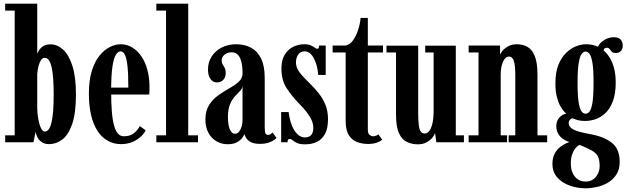

<svg xmlns="http://www.w3.org/2000/svg" viewBox="-20 -770 3406 1039"><path d="M246 10Q220.5 10 204.8 -1.8Q189 -13.5 181.5 -29.5Q174 -45.5 172.5 -56.5L161 0H8V-37.5H59.5V-712.5H8V-750H181.5V-478.5Q183.5 -484.5 190.8 -497Q198 -509.5 213.2 -519.8Q228.5 -530 254 -530Q289.5 -530 320.8 -502.2Q352 -474.5 371.5 -414.5Q391 -354.5 391 -259Q391 -156.5 370.2 -97.8Q349.5 -39 316.5 -14.5Q283.5 10 246 10ZM221.5 -58Q235 -58 244.2 -71Q253.5 -84 259.2 -109.5Q265 -135 267.8 -172.2Q270.5 -209.5 270.5 -257.5Q270.5 -305 268 -341.8Q265.5 -378.5 259.8 -404.2Q254 -430 245 -443.5Q236 -457 222 -457Q211 -457 202.5 -445.2Q194 -433.5 188.8 -413.8Q183.5 -394 181.5 -369V-183Q182 -150.5 187.8 -121.8Q193.5 -93 202.5 -75.5Q211.5 -58 221.5 -58Z M635 10Q596 10 563.8 -7.8Q531.5 -25.5 508.5 -60.2Q485.5 -95 473.2 -146Q461 -197 461 -263.5Q461 -334.5 476.5 -385.2Q492 -436 517.8 -468Q543.5 -500 573.8 -515.2Q604 -530.5 632.5 -530.5Q667 -530.5 695.5 -513.2Q724 -496 745 -465.2Q766 -434.5 777.5 -392.2Q789 -350 789 -299.5Q789 -289 788.8 -279Q788.5 -269 787.5 -258.5H574.5V-296H674.5Q674.5 -370 669.8 -412.8Q665 -455.5 655.8 -473.8Q646.5 -492 632.5 -492Q618.5 -492 606.8 -473.2Q595 -454.5 588.2 -408Q581.5 -361.5 581.5 -278Q581.5 -215.5 585 -169.2Q588.5 -123 596.8 -92.5Q605 -62 618 -47.2Q631 -32.5 650 -32.5Q685.5 -32.5 706.5 -50.8Q727.5 -69 736.5 -87.5L768 -65Q756.5 -37.5 720 -13.8Q683.5 10 635 10Z M826 0V-37.5H878.5V-712.5H826V-750H998.5V-37.5H1051.5V0Z M1211.5 10.5Q1178.5 10.5 1151.2 -5.5Q1124 -21.5 1107.8 -51.5Q1091.5 -81.5 1091.5 -123Q1091.5 -171 1111.8 -202.2Q1132 -233.5 1162 -254.8Q1192 -276 1222 -292.8Q1252 -309.5 1272.2 -328Q1292.5 -346.5 1292.5 -373Q1292.5 -409.5 1286.2 -435Q1280 -460.5 1267 -473.8Q1254 -487 1234 -487Q1210 -487 1194.8 -474Q1179.5 -461 1179.5 -444Q1179.5 -430.5 1185 -421.5Q1190.5 -412.5 1196 -402.5Q1201.5 -392.5 1201.5 -375Q1201.5 -351.5 1188.2 -337.8Q1175 -324 1154 -324Q1132 -324 1118.8 -342.8Q1105.5 -361.5 1105.5 -393.5Q1105.5 -433 1125 -463.8Q1144.5 -494.5 1179 -512.5Q1213.5 -530.5 1258.5 -530.5Q1303.5 -530.5 1338.2 -512Q1373 -493.5 1392.8 -453.5Q1412.5 -413.5 1412.5 -348V-82Q1412.5 -57 1416.8 -48.5Q1421 -40 1430 -40Q1439 -40 1445.5 -44.8Q1452 -49.5 1455 -53L1476 -24Q1468 -12.5 1444 -2Q1420 8.5 1388 8.5Q1356 8.5 1338.5 -0.5Q1321 -9.5 1313.2 -21.8Q1305.5 -34 1302.5 -44Q1300.5 -37.5 1291.2 -24.5Q1282 -11.5 1262.8 -0.5Q1243.5 10.5 1211.5 10.5ZM1251.5 -46Q1264.5 -46 1273.5 -57.2Q1282.5 -68.5 1287.5 -85.5Q1292.5 -102.5 1292.5 -119.5V-303.5Q1290.5 -289.5 1278.2 -277.2Q1266 -265 1251 -248.5Q1236 -232 1224.8 -205.5Q1213.5 -179 1213.5 -137Q1213.5 -92.5 1224 -69.2Q1234.5 -46 1251.5 -46Z M1632 11Q1602.5 11 1587.2 3.8Q1572 -3.5 1564 -10.8Q1556 -18 1548 -18Q1541 -18 1538.5 -13.5Q1536 -9 1536 0H1501.5V-163.5H1542Q1545 -136.5 1552.2 -112Q1559.5 -87.5 1570.5 -68.2Q1581.5 -49 1596.8 -37.8Q1612 -26.5 1630 -26.5Q1646.5 -26.5 1656.5 -33Q1666.5 -39.5 1671 -51Q1675.5 -62.5 1675.5 -77Q1675.5 -98.5 1666.5 -119.2Q1657.5 -140 1640.5 -162Q1623.5 -184 1599 -209Q1559 -250 1531 -293Q1503 -336 1503 -399Q1503 -445.5 1520.8 -474.2Q1538.5 -503 1566.8 -516.8Q1595 -530.5 1626.5 -530.5Q1648.5 -530.5 1661.8 -524.5Q1675 -518.5 1683.2 -512.2Q1691.5 -506 1697 -506Q1701.5 -506 1704.2 -510Q1707 -514 1707 -523.5H1742.5V-364.5H1702Q1700.5 -387.5 1695 -410Q1689.5 -432.5 1680.2 -451Q1671 -469.5 1658.2 -480.8Q1645.5 -492 1628.5 -492Q1604.5 -492 1593 -474Q1581.5 -456 1581.5 -432.5Q1581.5 -404 1601.2 -378.2Q1621 -352.5 1657 -318Q1683 -292.5 1705.5 -264.2Q1728 -236 1741.5 -202Q1755 -168 1755 -125Q1755 -77 1739.5 -47Q1724 -17 1696.2 -3Q1668.5 11 1632 11Z M1972 9Q1941 9 1913.2 -1Q1885.5 -11 1868 -38Q1850.5 -65 1850.5 -116V-486H1780V-523.5H1850.5Q1873 -528.5 1889.8 -551Q1906.5 -573.5 1917.2 -605.8Q1928 -638 1931.5 -673H1970.5V-523.5H2052.5V-486H1970.5V-67.5Q1970.5 -47 1980.2 -39.8Q1990 -32.5 1999 -32.5Q2008.5 -32.5 2016 -36Q2023.5 -39.5 2027.5 -43.5L2048.5 -13.5Q2035.5 -3.5 2016.8 2.8Q1998 9 1972 9Z M2241.5 11Q2209 11 2182 -1.8Q2155 -14.5 2139 -49.2Q2123 -84 2123 -151V-486H2071.5V-523H2243V-164.5Q2243 -116.5 2246.5 -91.2Q2250 -66 2258 -56.8Q2266 -47.5 2278.5 -47.5Q2292.5 -47.5 2303.5 -62Q2314.5 -76.5 2320.5 -104Q2326.5 -131.5 2326.5 -171V-486H2281V-523H2446.5V-37.5H2490.5V0H2341.5L2334 -51Q2331.5 -39.5 2319.8 -25Q2308 -10.5 2288.2 0.2Q2268.5 11 2241.5 11Z M2516 0V-37.5H2569.5V-486H2516V-523.5H2686V-473.5Q2687.5 -480 2698.2 -493.8Q2709 -507.5 2729 -519Q2749 -530.5 2777 -530.5Q2808 -530.5 2833.2 -517Q2858.5 -503.5 2873.5 -467.8Q2888.5 -432 2888.5 -365V-37.5H2941V0H2732.5V-37.5H2768.5V-363Q2768.5 -415.5 2760.8 -439.8Q2753 -464 2735 -464Q2725 -464 2717 -457.2Q2709 -450.5 2703 -438Q2697 -425.5 2693.5 -408.5Q2690 -391.5 2689.5 -371V-37.5H2724V0Z M3149.5 249Q3104 249 3062.8 234.2Q3021.5 219.5 2995.5 190.2Q2969.5 161 2969.5 116Q2969.5 83 2982 60.5Q2994.5 38 3011.8 25Q3029 12 3043.2 5.8Q3057.5 -0.5 3061 -1.5Q3057.5 -2.5 3046.5 -7Q3035.5 -11.5 3022.5 -21.2Q3009.5 -31 3000 -47.5Q2990.5 -64 2990.5 -88.5Q2990.5 -106.5 2997.2 -119.5Q3004 -132.5 3013.8 -140.8Q3023.5 -149 3033.5 -152Q3035.5 -153 3039.2 -154Q3043 -155 3044.5 -154.5Q3041.5 -157 3032.2 -167Q3023 -177 3012 -196.2Q3001 -215.5 2993.2 -246Q2985.5 -276.5 2985.5 -319.5Q2985.5 -379 3001.8 -419.2Q3018 -459.5 3043.5 -484Q3069 -508.5 3097.2 -519.5Q3125.5 -530.5 3150 -530.5Q3201 -530.5 3237 -504.5Q3273 -478.5 3292.5 -432.5Q3312 -386.5 3312 -325.5Q3312 -261.5 3295.8 -220.2Q3279.5 -179 3254 -156Q3228.5 -133 3200.2 -124.2Q3172 -115.5 3148.5 -115.5Q3119.5 -115.5 3101.8 -121.5Q3084 -127.5 3079.5 -129Q3079 -129.5 3078.8 -129.5Q3078.5 -129.5 3077.5 -129.5Q3071 -129.5 3064.2 -122.2Q3057.5 -115 3057.5 -102Q3057.5 -83.5 3081.5 -70Q3105.5 -56.5 3172 -44.5Q3248.5 -31 3291 2.8Q3333.5 36.5 3333.5 105.5Q3333.5 147 3315.2 175Q3297 203 3268.5 219.2Q3240 235.5 3208.2 242.2Q3176.5 249 3149.5 249ZM3149.5 212.5Q3183.5 212.5 3204.2 187.5Q3225 162.5 3225 129.5Q3225 94.5 3215 75.2Q3205 56 3177.5 42Q3167.5 36.5 3155.2 30.8Q3143 25 3132 20.5Q3121 16 3114.5 14Q3104.5 19.5 3094 32.2Q3083.5 45 3076.2 65.2Q3069 85.5 3069 114.5Q3069 143.5 3078.5 165.5Q3088 187.5 3106 200Q3124 212.5 3149.5 212.5ZM3148.5 -154.5Q3160 -154.5 3169.8 -165.8Q3179.5 -177 3185.8 -213Q3192 -249 3192 -323.5Q3192 -395 3185.8 -430.8Q3179.5 -466.5 3169.8 -478.8Q3160 -491 3149 -491Q3138 -491 3128 -478.8Q3118 -466.5 3111.8 -430Q3105.5 -393.5 3105.5 -321.5Q3105.5 -247.5 3112 -212Q3118.5 -176.5 3128.2 -165.5Q3138 -154.5 3148.5 -154.5ZM3208 -491.5Q3213.5 -527.5 3241.8 -548Q3270 -568.5 3301.5 -568.5Q3328 -568.5 3339 -555.5Q3350 -542.5 3350 -523Q3350 -504 3339.5 -493.5Q3329 -483 3313 -483Q3297 -483 3290.2 -490.2Q3283.5 -497.5 3279 -504.5Q3274.5 -511.5 3263 -511.5Q3256.5 -511.5 3251.2 -507.5Q3246 -503.5 3246 -490.5Z"/></svg>

Font: Imbue Thin 10pt
Style: Bold
Weight: 700
Version: Version 1.102